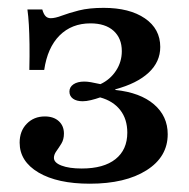

<svg xmlns="http://www.w3.org/2000/svg" viewBox="-20 -447 471 479"><path d="M204 11.3Q123.4 11.3 76.2 -16.5Q29 -44.4 29 -91.1Q29 -120.2 46.8 -138.3Q64.5 -156.5 91.9 -156.5Q113.7 -156.5 126.6 -144.8Q139.5 -133.1 139.5 -113.7Q139.5 -99.2 133.1 -88.7Q126.6 -78.2 120.6 -69.8Q114.5 -61.3 114.5 -53.2Q114.5 -41.1 133.5 -33.9Q152.4 -26.6 183.9 -26.6Q238.7 -26.6 268.1 -50Q297.6 -73.4 297.6 -116.1Q297.6 -150 279.8 -172.6Q262.1 -195.2 229.8 -204Q218.5 -200 206.9 -197.2Q195.2 -194.4 186.3 -194.4Q171 -194.4 162.1 -200.8Q153.2 -207.3 153.2 -218.5Q153.2 -229.8 163.3 -236.7Q173.4 -243.5 190.3 -243.5Q197.6 -243.5 206.9 -241.9Q216.1 -240.3 230.6 -237.1Q254.8 -248.4 269.4 -270.6Q283.9 -292.7 283.9 -319.4Q283.9 -351.6 263.3 -370.2Q242.7 -388.7 205.6 -388.7Q158.9 -388.7 128.6 -358.5Q98.4 -328.2 90.3 -272.6H53.2Q54 -309.7 53.6 -336.7Q53.2 -363.7 52 -385.1Q50.8 -406.5 48.4 -423.4H85.5Q88.7 -412.1 93.5 -406.9Q98.4 -401.6 106.5 -401.6Q117.7 -401.6 134.7 -408.1Q151.6 -414.5 177 -421Q202.4 -427.4 238.7 -427.4Q303.2 -427.4 341.5 -401.2Q379.8 -375 379.8 -329.8Q379.8 -292.7 350.8 -265.7Q321.8 -238.7 267.7 -224.2V-222.6Q329.8 -216.1 364.1 -186.7Q398.4 -157.3 398.4 -112.1Q398.4 -55.6 345.6 -22.2Q292.7 11.3 204 11.3Z"/></svg>

Font: Playfair 9pt SemiBold
Style: Regular
Weight: 600
Designer: Claus Eggers Sørensen
Foundry: Claus Eggers Sørensen
Version: Version 2.001;gftools[0.9.30]